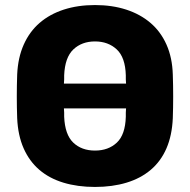

<svg xmlns="http://www.w3.org/2000/svg" viewBox="-20 -730 752 760"><path d="M356 10Q287 10 231 -7Q175 -24 135.5 -58Q96 -92 73.5 -143Q51 -194 48 -262Q45 -348 48 -435Q51 -502 74 -553.5Q97 -605 137 -639.5Q177 -674 232.5 -692Q288 -710 356 -710Q424 -710 479.5 -692Q535 -674 575.5 -639.5Q616 -605 639 -553.5Q662 -502 664 -435Q667 -348 664 -262Q661 -194 639 -143Q617 -92 577 -58Q537 -24 481 -7Q425 10 356 10ZM479 -399Q478 -407 478 -415.5Q478 -424 478 -432Q476 -503 442 -534.5Q408 -566 356 -566Q304 -566 270.5 -534.5Q237 -503 234 -432Q234 -424 234 -415.5Q234 -407 233 -399ZM356 -134Q409 -134 442.5 -165.5Q476 -197 478 -268Q478 -276 478 -284.5Q478 -293 479 -301H233Q234 -293 234 -284.5Q234 -276 234 -268Q237 -197 270 -165.5Q303 -134 356 -134Z"/></svg>

Font: Fz Rubik
Style: Bold
Weight: 700
Designer: Hubert and Fischer
Foundry: Hubert and Fischer
Version: Vit hóa bi FontZin.com